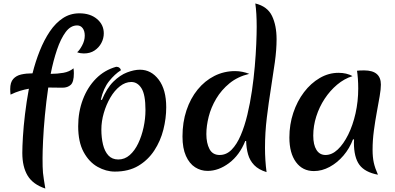

<svg xmlns="http://www.w3.org/2000/svg" viewBox="-20 -977 2286 1110"><path d="M109 -93Q109 -128 112.5 -186.5Q116 -245 124.5 -316.5Q133 -388 147 -464Q123 -460 96.5 -452Q70 -444 41 -430Q40 -438 39.5 -446Q39 -454 39 -462Q39 -501 56.5 -520.5Q74 -540 103 -546.5Q132 -553 168 -553Q185 -621 210 -683.5Q235 -746 268 -795Q301 -844 343.5 -872Q386 -900 439 -900Q502 -900 541 -867Q580 -834 580 -784Q580 -755 566 -728.5Q552 -702 526.5 -685Q501 -668 465 -668Q456 -668 446 -669.5Q436 -671 426 -675Q439 -685 454.5 -713.5Q470 -742 470 -771Q470 -798 458 -814Q446 -830 426 -830Q388 -830 359.5 -791.5Q331 -753 309.5 -689.5Q288 -626 273 -550Q311 -550 346 -556Q381 -562 405 -582Q406 -575 406.5 -567.5Q407 -560 407 -553Q407 -503 389 -486.5Q371 -470 341 -470Q318 -470 298 -470.5Q278 -471 259 -471Q247 -389 239.5 -309Q232 -229 229 -164Q226 -99 226 -63Q226 -34 226.5 -14.5Q227 5 228.5 22Q230 39 233.5 60Q237 81 242 113Q170 89 139.5 38Q109 -13 109 -93Z M644 15Q593 15 544 -12.5Q495 -40 463.5 -98Q432 -156 432 -247Q432 -330 459 -401.5Q486 -473 535 -522.5Q584 -572 652 -591Q663 -591 670.5 -585Q678 -579 679 -571Q644 -549 611 -508Q578 -467 563 -401L569 -399Q597 -467 635.5 -505Q674 -543 715 -558.5Q756 -574 789 -574Q854 -574 897.5 -516.5Q941 -459 941 -357Q941 -293 924.5 -227.5Q908 -162 872 -107Q836 -52 780 -18.5Q724 15 644 15ZM664 -55Q701 -55 730 -80.5Q759 -106 779 -148Q799 -190 810 -240.5Q821 -291 821 -341Q821 -430 798 -466.5Q775 -503 739 -503Q705 -503 673.5 -478.5Q642 -454 618 -413Q594 -372 580 -323.5Q566 -275 566 -228Q566 -181 575.5 -141.5Q585 -102 606.5 -78.5Q628 -55 664 -55Z M1398 -162Q1365 -80 1304.5 -34.5Q1244 11 1180 11Q1141 11 1108 -10Q1075 -31 1055 -75.5Q1035 -120 1035 -188Q1035 -270 1058 -339Q1081 -408 1122.5 -459Q1164 -510 1219.5 -538Q1275 -566 1339 -566Q1361 -566 1382.5 -561.5Q1404 -557 1421 -550Q1354 -534 1307 -495.5Q1260 -457 1230 -406.5Q1200 -356 1186.5 -302.5Q1173 -249 1173 -202Q1173 -150 1191 -115.5Q1209 -81 1250 -81Q1289 -81 1319 -111.5Q1349 -142 1371.5 -194.5Q1394 -247 1410 -313.5Q1426 -380 1436.5 -452Q1447 -524 1453 -593.5Q1459 -663 1461.5 -722.5Q1464 -782 1464 -822Q1464 -861 1462 -895.5Q1460 -930 1456 -957Q1526 -940 1552.5 -885Q1579 -830 1579 -750Q1579 -690 1569 -617.5Q1559 -545 1546 -464Q1533 -383 1522.5 -296.5Q1512 -210 1512 -122Q1512 -51 1521 18Q1475 4 1449.5 -22.5Q1424 -49 1414 -85Q1404 -121 1403 -162Z M2021 -172Q2001 -119 1965.5 -77.5Q1930 -36 1885.5 -12Q1841 12 1795 12Q1729 12 1691 -40Q1653 -92 1653 -182Q1653 -257 1675.5 -324.5Q1698 -392 1737.5 -444Q1777 -496 1828.5 -526Q1880 -556 1937 -556Q1984 -556 2018 -537Q1970 -522 1929 -487.5Q1888 -453 1857 -406Q1826 -359 1808.5 -304Q1791 -249 1791 -193Q1791 -140 1809.5 -110.5Q1828 -81 1862 -81Q1899 -81 1932.5 -112.5Q1966 -144 1993 -198.5Q2020 -253 2035.5 -322Q2051 -391 2051 -465Q2051 -495 2049 -522Q2047 -549 2044 -568Q2058 -570 2085 -570Q2182 -570 2182 -488Q2182 -462 2175 -421Q2168 -380 2158.5 -329Q2149 -278 2141.5 -222Q2134 -166 2134 -111Q2134 -68 2141 -36.5Q2148 -5 2165 33Q2090 19 2058 -24Q2026 -67 2026 -154Q2026 -165 2027 -170Z"/></svg>

Font: Merienda SemiBold
Style: Regular
Weight: 600
Designer: Eduardo Rodriguez Tunni
Foundry: Eduardo Rodriguez Tunni
Version: Version 2.001; ttfautohint (v1.8.4.7-5d5b)